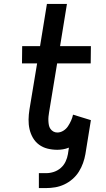

<svg xmlns="http://www.w3.org/2000/svg" viewBox="-20 -755 540 978"><path d="M215 203H178V127H215Q235 127 254.5 120.5Q274 114 289.5 100.5Q305 87 314 68Q323 49 326 30L331 -3Q316 3 301 5.5Q286 8 272 8Q246 8 222 2Q198 -4 179 -18Q160 -32 148 -52.5Q136 -73 130.5 -97Q125 -121 125.5 -146.5Q126 -172 130 -197L169 -432H92L93 -520H184L219 -735H321L286 -520H443L442 -432H271L230 -183Q228 -172 227 -161Q226 -150 226.5 -139Q227 -128 229 -117.5Q231 -107 237 -98.5Q243 -90 252 -85Q261 -80 272 -80Q288 -80 302.5 -89Q317 -98 326 -111.5Q335 -125 342 -140.5Q349 -156 352 -171L443 -143L415 30Q411 53 403 75.5Q395 98 382 119Q369 140 349.5 157Q330 174 307.5 184.5Q285 195 261.5 199Q238 203 215 203Z"/></svg>

Font: Iosevka Curly Slab Semibold
Style: Italic
Weight: 600
Italic angle: -9°
Monospace: yes
Designer: Belleve Invis
Foundry: Belleve Invis
Version: Version 22.1.2; ttfautohint (v1.8.4)